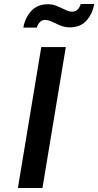

<svg xmlns="http://www.w3.org/2000/svg" viewBox="-20 -934 488 954"><path d="M185 -700H307L191 0H69ZM219 -913Q238 -913 253.5 -907.5Q269 -902 290 -892Q293 -891 303 -886Q313 -881 322 -878.5Q331 -876 338 -876Q356 -876 366.5 -887.5Q377 -899 381 -914H448Q440 -866 410 -832Q380 -798 326 -798Q307 -798 290.5 -803.5Q274 -809 254 -819Q242 -825 229 -830Q216 -835 205 -835Q188 -835 177.5 -823.5Q167 -812 163 -797H96Q104 -844 134.5 -878.5Q165 -913 219 -913Z"/></svg>

Font: Be Vietnam SemiBold
Style: Italic
Weight: 600
Italic angle: -9.556°
Designer: Gabriel Lam
Foundry: TypeRant
Version: Version 3.000